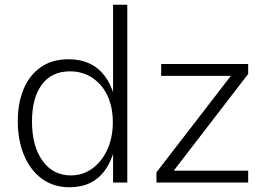

<svg xmlns="http://www.w3.org/2000/svg" viewBox="-20 -770 1110 810"><path d="M274 20Q205 20 156 -16.5Q107 -53 81 -116Q55 -179 55 -258Q55 -335 79.5 -394Q104 -453 152 -486.5Q200 -520 269 -520Q368 -520 421.5 -450Q475 -380 475 -251Q475 -124 423 -52Q371 20 274 20ZM279 -30Q330 -30 370 -59.5Q410 -89 433 -139.5Q456 -190 456 -254Q456 -318 433.5 -366Q411 -414 370 -441.5Q329 -469 275 -469Q198 -469 156.5 -413Q115 -357 115 -258Q115 -153 159.5 -91.5Q204 -30 279 -30ZM457 0V-750H517V0ZM640 -43 954 -450H660V-500H1027V-458L713 -50H1027V0H640Z"/></svg>

Font: Moderustic Light
Style: Regular
Weight: 300
Designer: Tural Alisoy
Foundry: TAFT Foundry
Version: Version 2.120